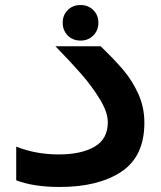

<svg xmlns="http://www.w3.org/2000/svg" viewBox="-20 -736 640 764"><path d="M44.5 -18.5V-152.5Q122.5 -121.5 214.5 -121.5Q302.5 -121.5 355.8 -152Q409 -182.5 409 -250Q409 -289.5 377 -341.8Q345 -394 304.5 -440.2Q264 -486.5 212.5 -539.5L200.5 -552H380.5Q434.5 -500 470.2 -458Q506 -416 530.2 -362.8Q554.5 -309.5 554.5 -248Q554.5 -113.5 463 -52.8Q371.5 8 218 8Q114 8 44.5 -18.5ZM229.5 -645.5Q229.5 -676 249.5 -696Q269.5 -716 300.5 -716Q331 -716 351.2 -696Q371.5 -676 371.5 -645.5Q371.5 -615 351.2 -594.8Q331 -574.5 300.5 -574.5Q269.5 -574.5 249.5 -594.8Q229.5 -615 229.5 -645.5Z"/></svg>

Font: JuliaMono ExtraBoldItalic
Style: Regular
Weight: 800
Italic angle: -9°
Monospace: yes
Designer: cormullion
Foundry: corm
Version: Version 0.049; ttfautohint (v1.8.4)